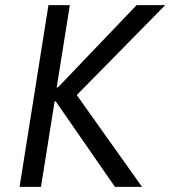

<svg xmlns="http://www.w3.org/2000/svg" viewBox="-20 -725 661 745"><path d="M56 0 168 -705H251L200 -386H205L510 -705H621L260 -338L256 -387L531 0H426L196 -332H192L139 0Z"/></svg>

Font: Nunito Sans 7pt Condensed
Style: Italic
Weight: 400
Width: 3
Italic angle: -9°
Designer: Vernon Adams
Foundry: Vernon Adams
Version: Version 3.101;gftools[0.9.27]